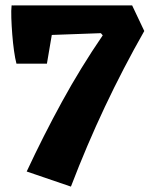

<svg xmlns="http://www.w3.org/2000/svg" viewBox="-20 -670 555 712"><path d="M243 22 79 -34Q141 -167 210 -293Q279 -419 361 -539L354 -547L78 -537L32 -650H470L515 -555Q436 -416 369 -274Q302 -132 243 22ZM154 -434H41Q36 -453 32 -481.5Q28 -510 25.5 -542Q23 -574 22 -603Q21 -632 23 -650L190 -646Z"/></svg>

Font: Eczar
Style: Bold
Weight: 700
Designer: Vaibhav Singh
Foundry: Rosetta Type Foundry
Version: Version 2.000